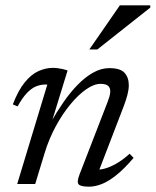

<svg xmlns="http://www.w3.org/2000/svg" viewBox="-20 -690 584 720"><path d="M46 -291 28 -298.5Q48.5 -351.5 72.8 -381.2Q97 -411 124 -423.2Q151 -435.5 178 -435.5Q187.5 -435.5 196.8 -434.2Q206 -433 215.2 -431Q224.5 -429 233.5 -426L173.5 -231H170.5Q192.5 -270 217.8 -306.5Q243 -343 271 -371.8Q299 -400.5 329 -417.5Q359 -434.5 390 -434.5Q431.5 -434.5 447.2 -416.8Q463 -399 463 -370.5Q463 -354.5 458 -335Q453 -315.5 444.5 -293L345.5 -35.5L346.5 -54Q363 -54 383 -61Q403 -68 424.5 -81.5Q446 -95 466 -113.5L481 -98Q446 -57 416.2 -33.2Q386.5 -9.5 361.5 0.2Q336.5 10 314 10Q281.5 10 274.5 0.8Q267.5 -8.5 278.5 -36.5L384 -309Q388 -319.5 390.8 -329.5Q393.5 -339.5 393.5 -348Q393.5 -360.5 385.5 -368Q377.5 -375.5 356.5 -375.5Q332.5 -375.5 303 -355Q273.5 -334.5 243.8 -298.5Q214 -262.5 188.8 -215.8Q163.5 -169 147.5 -116.5L112 0H44.5L157.5 -373Q155.5 -373 153.8 -373Q152 -373 150 -373Q132 -373 115 -366Q98 -359 81 -341.2Q64 -323.5 46 -291ZM315 -504.5 429.5 -670H543.5V-661.5L345 -504.5Z"/></svg>

Font: Newsreader 18pt
Style: Italic
Weight: 400
Italic angle: -17°
Version: Version 1.003